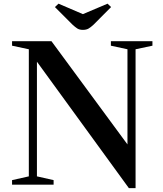

<svg xmlns="http://www.w3.org/2000/svg" viewBox="-20 -980 866 1019"><path d="M664 18.5 176 -652.5V-44L264.5 -24V0H44V-24L133 -44V-718.5L44 -737.5V-761.5H253L656.5 -213.5V-718.5L568.5 -737.5V-761.5H789V-737.5L699.5 -718.5V18.5ZM420 -821.5Q401.5 -821.5 390 -829Q378.5 -836.5 365 -849L271.5 -942.5L290.5 -960.5L420 -905L551 -960.5L569.5 -942.5L476.5 -849Q461 -834.5 449.2 -828Q437.5 -821.5 420 -821.5Z"/></svg>

Font: Libre Caslon Text
Style: Regular
Weight: 400
Designer: Pablo Impallari, Rodrigo Fuenzalida, Katja Schimmel
Foundry: Pablo Impallari, Rodrigo Fuenzalida
Version: Version 2.000